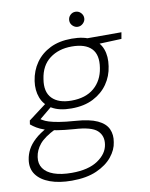

<svg xmlns="http://www.w3.org/2000/svg" viewBox="-117 -710 777 995"><g transform="rotate(-10 271.0 -212.5)"><path d="M180 217Q114 217 66 199.5Q18 182 -5.5 149.5Q-29 117 -22 71Q-18 44 -5 19Q8 -6 34.5 -30.5Q61 -55 105 -78L142 -61Q81 -31 56 -0.5Q31 30 26 66Q21 100 38 125Q55 150 93 163.5Q131 177 187 177Q274 177 324 143.5Q374 110 381 62Q388 17 358 -11Q328 -39 238 -44Q185 -48 148 -54Q111 -60 86.5 -68.5Q62 -77 45.5 -87Q29 -97 16 -108L19 -128L121 -205L153 -190L60 -113L61 -133Q73 -126 84.5 -119Q96 -112 115 -106Q134 -100 166 -94.5Q198 -89 252 -85Q325 -80 366 -61Q407 -42 421 -11Q435 20 428 58Q423 97 393.5 133.5Q364 170 311 193.5Q258 217 180 217ZM243 -152Q179 -152 140.5 -175Q102 -198 87 -237.5Q72 -277 79 -325Q87 -379 116 -420Q145 -461 192.5 -484.5Q240 -508 306 -508Q371 -508 410 -485.5Q449 -463 463.5 -424Q478 -385 470 -334Q463 -283 434.5 -242Q406 -201 358 -176.5Q310 -152 243 -152ZM250 -192Q325 -192 369.5 -230Q414 -268 424 -333Q435 -401 402.5 -434.5Q370 -468 299 -468Q230 -468 183 -432.5Q136 -397 126 -327Q115 -261 148.5 -226.5Q182 -192 250 -192ZM384 -455 374 -496H566L560 -462ZM349 -563Q334 -563 322 -574.5Q310 -586 310 -602Q310 -619 321.5 -630.5Q333 -642 349 -642Q366 -642 377.5 -630Q389 -618 389 -602Q389 -587 377 -575Q365 -563 349 -563Z"/></g></svg>

Font: DM Sans 36pt ExtraLight
Style: Italic
Weight: 250
Italic angle: -10°
Designer: Colophon Foundry, Jonny Pinhorn
Foundry: Colophon Foundry
Version: Version 4.004;gftools[0.9.30]